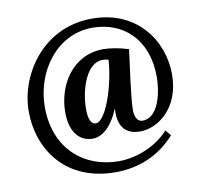

<svg xmlns="http://www.w3.org/2000/svg" viewBox="-81 -723 955 909"><g transform="rotate(-10 396.5 -269.0)"><path d="M350.1 -145C329.1 -145 316.4 -170.9 316.4 -217.8C316.4 -317.4 358.4 -435.5 433.1 -435.5C443.8 -435.5 453.6 -434.1 461.9 -431.6C456.1 -318.4 401.4 -145 350.1 -145ZM668.9 -54.7C605 15.6 508.3 50.3 427.2 50.3C262.7 50.3 126 -60.5 126 -262.2C126 -433.6 241.2 -593.8 412.6 -593.8C559.6 -593.8 672.9 -494.1 672.9 -312C672.9 -242.7 649.9 -119.1 570.8 -119.1C543 -119.1 534.2 -148.9 534.2 -178.2C534.2 -229.5 554.7 -374 566.4 -463.9C521.5 -478 476.1 -484.9 446.8 -484.9C296.9 -484.9 216.8 -351.1 216.8 -221.2C216.8 -118.7 267.1 -76.2 323.2 -76.2C366.7 -76.2 415 -109.9 451.7 -200.2C451.2 -192.9 450.7 -186.5 450.7 -180.2C450.7 -89.4 504.4 -70.8 551.8 -70.8C635.3 -70.8 746.1 -147.5 746.1 -311.5C746.1 -473.1 634.3 -636.7 418.5 -636.7C177.7 -636.7 47.4 -426.3 47.4 -256.3C47.4 -68.8 167 99.1 402.8 99.1C512.7 99.1 612.8 60.1 691.4 -27.8Z"/></g></svg>

Font: Parastoo
Style: Bold
Weight: 700
Foundry: Saber Rastikerdar (saber.rastikerdar@gmail.com)
Version: Version 2.0.1